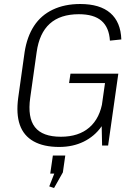

<svg xmlns="http://www.w3.org/2000/svg" viewBox="-20 -727 676 959"><path d="M276 7Q198 7 148 -21Q98 -49 79 -103.5Q60 -158 71 -239L103 -467Q115 -544 150 -597.5Q185 -651 244 -679Q303 -707 381 -707Q479 -707 531 -662Q583 -617 586 -530L529 -524Q525 -590 487 -623Q449 -656 374 -656Q281 -656 228.5 -608.5Q176 -561 163 -466L131 -239Q117 -140 154.5 -92Q192 -44 284 -44Q373 -44 426.5 -90.5Q480 -137 493 -225L529 -207Q520 -142 486 -94Q452 -46 398 -19.5Q344 7 276 7ZM486 -182 509 -344 524 -312H325L332 -359H571L520 0H490ZM306 50 294 134 250 212 226 204 268 97 288 140H231L244 50Z"/></svg>

Font: Pathway Extreme 28pt ExtraLight
Style: Italic
Weight: 250
Italic angle: -8°
Designer: Eduardo Rodriguez Tunni
Foundry: Eduardo Rodriguez Tunni
Version: Version 1.001;gftools[0.9.26]